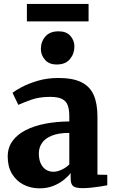

<svg xmlns="http://www.w3.org/2000/svg" viewBox="-20 -966 596 996"><path d="M184.5 11Q139.5 11 102 -8.2Q64.5 -27.5 42.2 -64.5Q20 -101.5 20 -154Q20 -200.5 45 -234.8Q70 -269 114 -291.2Q158 -313.5 215.8 -324.5Q273.5 -335.5 339.5 -336V-363.5Q339.5 -398 331.2 -420Q323 -442 301.5 -452.8Q280 -463.5 239.5 -463.5Q183 -463.5 141 -448.2Q99 -433 75 -422L45 -484.5Q58 -495.5 92 -513.8Q126 -532 175.2 -546.8Q224.5 -561.5 283 -561.5Q358 -561.5 402.2 -539.5Q446.5 -517.5 466 -473.2Q485.5 -429 485.5 -361V-60L536.5 -59V-5Q525 -2.5 503 1Q481 4.5 455.8 7.2Q430.5 10 409 10Q373 10 359.8 -0.2Q346.5 -10.5 346.5 -41.5V-68.5Q335 -52.5 312.2 -33.8Q289.5 -15 257.2 -2Q225 11 184.5 11ZM257.5 -75Q277 -75 300 -85.8Q323 -96.5 339.5 -113V-276.5Q283 -276.5 248 -262Q213 -247.5 197.2 -223.5Q181.5 -199.5 181.5 -170.5Q181.5 -140 191 -118.8Q200.5 -97.5 217.8 -86.2Q235 -75 257.5 -75ZM274 -631.5Q234 -631.5 213 -656.2Q192 -681 192 -711.5Q192 -749.5 215.2 -776.5Q238.5 -803.5 283.5 -803.5H284.5Q324.5 -803.5 345.2 -779.8Q366 -756 366 -725.5Q366 -687.5 343 -659.5Q320 -631.5 275 -631.5ZM439.5 -945.5V-855H119.5V-945.5Z"/></svg>

Font: Merriweather 36pt ExtraBold
Style: Regular
Weight: 800
Designer: Eben Sorkin
Foundry: Eben Sorkin
Version: Version 2.100